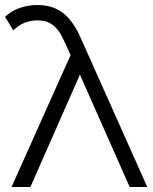

<svg xmlns="http://www.w3.org/2000/svg" viewBox="-45 -744 607 764"><path d="M103 -724C55 -724 7 -708 -25 -677L8 -623C35 -650 67 -663 104 -663C152 -663 184 -642 213 -575L236 -525L1 0H76L273 -447L471 0H541L278 -589C234 -691 179 -724 103 -724Z"/></svg>

Font: Montserrat Z
Style: Regular
Weight: 400
Designer: Julieta Ulanovsky
Foundry: Julieta Ulanovsky
Version: Version 8.000